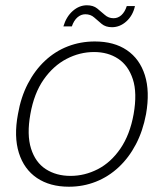

<svg xmlns="http://www.w3.org/2000/svg" viewBox="-20 -695 621 727"><path d="M241 12Q169 12 120 -21Q71 -54 51.5 -116Q32 -178 48 -263Q59 -327 85.5 -378Q112 -429 150.5 -465Q189 -501 237 -519.5Q285 -538 339 -538Q412 -538 460.5 -505Q509 -472 528.5 -410.5Q548 -349 533 -263Q521 -199 494.5 -148.5Q468 -98 429.5 -62Q391 -26 343 -7Q295 12 241 12ZM247 -29Q301 -29 350.5 -54.5Q400 -80 436 -132.5Q472 -185 486 -263Q500 -343 483 -395Q466 -447 427.5 -472.5Q389 -498 336 -498Q282 -498 232 -472Q182 -446 145.5 -394Q109 -342 95 -263Q81 -185 97.5 -132.5Q114 -80 153.5 -54.5Q193 -29 247 -29ZM220 -595Q231 -632 255.5 -653.5Q280 -675 309 -675Q333 -675 348 -663Q363 -651 377 -638.5Q391 -626 410 -626Q427 -626 440 -638Q453 -650 460 -672H491Q483 -636 458.5 -614Q434 -592 404 -592Q380 -592 365 -604.5Q350 -617 336.5 -629Q323 -641 303 -641Q287 -641 273.5 -629.5Q260 -618 252 -595Z"/></svg>

Font: DM Sans 9pt ExtraLight
Style: Italic
Weight: 250
Italic angle: -10°
Version: Version 4.004;gftools[0.9.30]